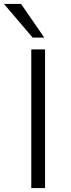

<svg xmlns="http://www.w3.org/2000/svg" viewBox="-46 -956 362 976"><path d="M113 0V-705H183V0ZM120 -765 -26 -936H61L179 -765Z"/></svg>

Font: Nunito Sans 7pt Light
Style: Regular
Weight: 300
Designer: Vernon Adams
Foundry: Vernon Adams
Version: Version 3.101;gftools[0.9.27]